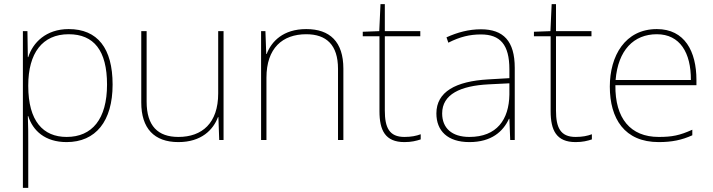

<svg xmlns="http://www.w3.org/2000/svg" viewBox="-20 -679 3458 931"><path d="M313 -538C203 -538 139 -472 117 -402H115L113 -528H91V232H117V15C117 -27 117 -71 115 -116H117C139 -46 198 10 303 10C444 10 526 -91 526 -269C526 -445 453 -538 313 -538ZM313 -513C435 -513 499 -434 499 -269C499 -101 426 -15 303 -15C189 -15 117 -92 117 -262V-265C117 -421 185 -513 313 -513Z M1064 -528H1038V-226C1038 -82 960 -15 845 -15C746 -15 691 -68 691 -186V-528H665V-182C665 -57 727 10 845 10C957 10 1014 -50 1037 -111H1039L1043 0H1064Z M1465 -538C1353 -538 1296 -478 1273 -417H1271L1267 -528H1246V0H1272V-302C1272 -446 1350 -513 1465 -513C1562 -513 1619 -462 1619 -345V0H1645V-346C1645 -477 1579 -538 1465 -538Z M1941 -15C1867 -15 1846 -61 1846 -143V-503H2018V-528H1846V-659H1825L1819 -528L1739 -525V-503H1820V-140C1820 -47 1848 10 1941 10C1976 10 1998 4 2020 -3V-28C1998 -20 1974 -15 1941 -15Z M2312 -537C2253 -537 2198 -522 2145 -498L2154 -472C2211 -501 2259 -512 2312 -512C2405 -512 2450 -463 2450 -343V-300L2347 -294C2190 -285 2096 -234 2096 -129C2096 -45 2150 10 2256 10C2364 10 2420 -42 2448 -103H2450L2454 0H2476V-350C2476 -480 2421 -537 2312 -537ZM2349 -270 2450 -275V-220C2448 -99 2389 -15 2256 -15C2171 -15 2124 -58 2124 -129C2124 -222 2213 -263 2349 -270Z M2771 -15C2697 -15 2676 -61 2676 -143V-503H2848V-528H2676V-659H2655L2649 -528L2569 -525V-503H2650V-140C2650 -47 2678 10 2771 10C2806 10 2828 4 2850 -3V-28C2828 -20 2804 -15 2771 -15Z M3165 -538C3011 -538 2937 -408 2937 -259C2937 -104 3008 10 3174 10C3238 10 3286 0 3337 -23V-50C3275 -22 3238 -15 3174 -15C3037 -15 2962 -105 2964 -266H3357V-291C3357 -430 3300 -538 3165 -538ZM3165 -513C3277 -513 3331 -423 3330 -291H2965C2977 -436 3053 -513 3165 -513Z"/></svg>

Font: Noto Sans Canadian Aboriginal Thin
Style: Regular
Weight: 100
Designer: Monotype Design Team, Typotheque's Kevin King
Foundry: Monotype Imaging Inc.
Version: Version 2.004